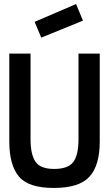

<svg xmlns="http://www.w3.org/2000/svg" viewBox="-20 -920 540 949"><path d="M151 -812 356 -900 390 -818 184 -734ZM26 -220V-655H131V-232Q131 -155 156 -120Q180 -85 248 -85Q316 -85 342 -119Q368 -153 368 -232V-655H473V-220Q473 -103 422.5 -47Q372 9 246 9Q120 9 73 -48Q26 -105 26 -220Z"/></svg>

Font: TypoPRO Lekton
Style: Bold
Weight: 700
Monospace: yes
Designer: Paolo Mazzetti, Luciano Perondi, Raffaele Flato, Elena Papassissa, Emilio Macchia, Michela Povoleri, Tobias Seemiller, R
Version: Version 34.000